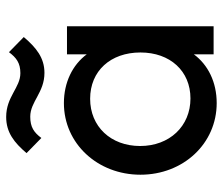

<svg xmlns="http://www.w3.org/2000/svg" viewBox="-70 -642 722 622"><g transform="rotate(-90 291.0 -331.0)"><path d="M268 10C336 10 392 -18 426 -64V0H517V-475H426V-411C392 -457 335 -485 268 -485C137 -485 36 -376 36 -237C36 -98 137 10 268 10ZM106 -606 155 -558C173 -582 190 -594 224 -594C273 -594 302 -548 366 -548C415 -548 448 -575 482 -615L433 -663C415 -639 398 -626 365 -626C318 -626 289 -672 223 -672C173 -672 140 -646 106 -606ZM129 -238C129 -333 192 -400 282 -400C372 -400 432 -334 432 -237C432 -141 372 -75 283 -75C193 -75 129 -143 129 -238Z"/></g></svg>

Font: MV Cash
Style: Regular
Weight: 400
Designer: Rodrigo Fuenzalida
Foundry: fragTYPE
Version: Version 1.100;Glyphs 3.1.2 (3151)